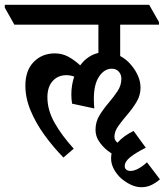

<svg xmlns="http://www.w3.org/2000/svg" viewBox="-66 -644 688 802"><path d="M199 14Q155 -31 119 -81Q83 -131 61.5 -183Q40 -235 40 -286Q40 -350 75 -385.5Q110 -421 163 -421Q193 -421 218.5 -407.5Q244 -394 269 -371Q299 -412 345 -423V-541H-6L-46 -612V-624H557L598 -552V-541H436V-410Q463 -396 483 -371Q500 -351 510.5 -327Q521 -303 521 -277Q521 -246 504.5 -218.5Q488 -191 466.5 -166Q445 -141 428.5 -118Q412 -95 412 -73Q412 -57 425 -48Q449 -76 492 -97L543 -27Q501 -6 478 12.5Q455 31 455 50Q455 60 462 65Q469 70 479 70Q508 70 548 34L602 105Q585 120 566 129Q547 138 525 138Q503 138 481.5 128Q460 118 441 102Q422 85 410 63Q398 41 398 18Q398 8 400 -3Q391 -9 383 -15Q361 -33 347 -54.5Q333 -76 333 -102Q333 -135 349.5 -162Q366 -189 387 -213.5Q408 -238 424.5 -262.5Q441 -287 441 -315Q441 -333 430 -345Q419 -357 401 -357Q370 -357 348 -324.5Q326 -292 326 -231Q326 -222 326.5 -211.5Q327 -201 328 -191L235 -211Q232 -231 232 -249Q232 -289 244 -324Q228 -330 211 -330Q176 -330 154 -305.5Q132 -281 132 -238Q132 -184 162 -131Q192 -78 242 -23Z"/></svg>

Font: Noto Serif Devanagari ExtraCondensed SemiBold
Style: Regular
Weight: 600
Width: 2
Designer: Universal Thirst, Indian Type Foundry and the Monotype Design Team
Foundry: Monotype Imaging Inc.
Version: Version 2.004; ttfautohint (v1.8.4.7-5d5b)